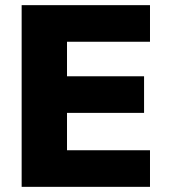

<svg xmlns="http://www.w3.org/2000/svg" viewBox="-20 -725 654 745"><path d="M64 0V-705H562V-563H240V-429H539V-287H240V-142H562V0Z"/></svg>

Font: Nunito Sans 12pt Black
Style: Regular
Weight: 900
Designer: Vernon Adams
Foundry: Vernon Adams
Version: Version 3.101;gftools[0.9.27]